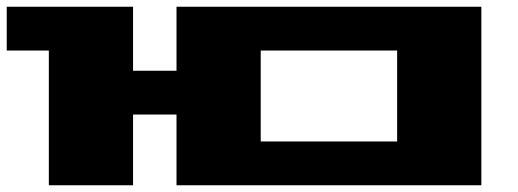

<svg xmlns="http://www.w3.org/2000/svg" viewBox="-20 -550 1539 570"><path d="M0 -400V-530H375V-340H504V-530H1409V0H504V-210H375V0H125V-400ZM754 -130H1159V-400H754Z"/></svg>

Font: Stalinist One
Style: Regular
Weight: 400
Designer: Jovanny Lemonad
Foundry: Alexey Maslov, Jovanny Lemonad
Version: Version 3.004